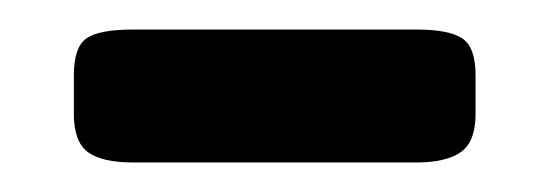

<svg xmlns="http://www.w3.org/2000/svg" viewBox="-20 -640 372 130"><path d="M30 -563V-589Q30 -608 38.5 -614Q47 -620 70 -620H262Q284 -620 293 -614Q302 -608 302 -589V-563Q302 -544 292 -537Q282 -530 262 -530H70Q49 -530 39.5 -537Q30 -544 30 -563Z"/></svg>

Font: Dashboard
Style: Regular
Weight: 400
Designer: jaiki
Version: Version 1.000